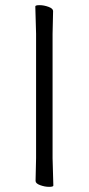

<svg xmlns="http://www.w3.org/2000/svg" viewBox="-20 -720 344 745"><path d="M118 -18 120 -107V-589L117 -695Q117 -700 133.5 -700Q150 -700 168 -693.5Q186 -687 186 -677L184 -588V-106L187 0Q187 5 170.5 5Q154 5 136 -1.5Q118 -8 118 -18Z"/></svg>

Font: LXGW WenKai Light
Style: Regular
Weight: 300
Designer: LXGW / Fontworks Inc.
Foundry: LXGW / Fontworks Inc.
Version: Version 1.501; October 10, 2024